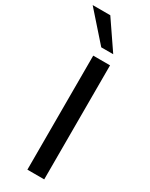

<svg xmlns="http://www.w3.org/2000/svg" viewBox="-296 -983 803 1028"><g transform="rotate(30 105.5 -469.0)"><path d="M82 0V-705H186V0ZM97 -765 -56 -938H53L171 -765Z"/></g></svg>

Font: Nunito Sans 12pt ExtraLight 12pt SemiBold
Style: Regular
Weight: 600
Version: Version 3.101;gftools[0.9.27]